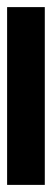

<svg xmlns="http://www.w3.org/2000/svg" viewBox="177 -173 146 540"><g transform="rotate(90 250.0 97.0)"><path d="M500 150H0V44H500Z"/></g></svg>

Font: Wix Madefor Display
Style: Bold
Weight: 700
Designer: Dalton Maag Ltd
Foundry: Dalton Maag Ltd
Version: Version 3.100